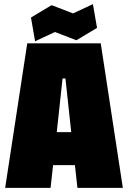

<svg xmlns="http://www.w3.org/2000/svg" viewBox="-20 -910 620 930"><path d="M5 0 112 -700H468L575 0H355L343 -110H237L225 0ZM255 -270H325L297 -530H283ZM150 -710 130 -825 230 -885 334 -845 430 -890 450 -775 350 -715 246 -755Z"/></svg>

Font: Tektur Condensed Black
Style: Regular
Weight: 900
Width: 3
Designer: Adam Jagosz
Foundry: Adam Jagosz
Version: Version 1.005;gftools[0.9.30]